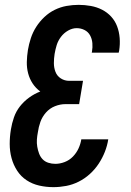

<svg xmlns="http://www.w3.org/2000/svg" viewBox="-20 -763 540 791"><path d="M200 8Q170 8 141.5 1.5Q113 -5 89.5 -20.5Q66 -36 50.5 -60Q35 -84 27.5 -112Q20 -140 20 -170Q20 -200 25 -230Q29 -255 37.5 -279.5Q46 -304 62 -324.5Q78 -345 100 -361Q122 -377 146 -386Q127 -400 114.5 -419Q102 -438 96 -460.5Q90 -483 90.5 -507.5Q91 -532 95 -557Q99 -581 107 -605.5Q115 -630 129 -652Q143 -674 162.5 -692.5Q182 -711 205.5 -722.5Q229 -734 254 -738.5Q279 -743 304 -743Q329 -743 354 -738.5Q379 -734 400.5 -723Q422 -712 438 -694.5Q454 -677 462.5 -654.5Q471 -632 473 -606.5Q475 -581 471 -555L469 -546H358L359 -551Q362 -568 360.5 -585.5Q359 -603 351 -617.5Q343 -632 328 -639.5Q313 -647 296 -647Q278 -647 260.5 -637Q243 -627 231 -611Q219 -595 213.5 -577Q208 -559 205 -541Q202 -522 202 -503Q202 -484 208.5 -467Q215 -450 230.5 -440Q246 -430 265 -430H322L306 -334H249Q228 -334 206.5 -325.5Q185 -317 169.5 -299.5Q154 -282 146.5 -261Q139 -240 136 -218Q133 -203 132 -188Q131 -173 133.5 -158.5Q136 -144 141 -130.5Q146 -117 155.5 -107Q165 -97 179 -92.5Q193 -88 208 -88Q227 -88 246.5 -95.5Q266 -103 280.5 -118Q295 -133 303.5 -151.5Q312 -170 315 -189H426Q422 -163 412 -137.5Q402 -112 386.5 -88.5Q371 -65 350 -46Q329 -27 304 -14.5Q279 -2 252.5 3Q226 8 200 8Z"/></svg>

Font: Iosevka Oblique
Style: Bold
Weight: 700
Italic angle: -9°
Monospace: yes
Designer: Belleve Invis
Foundry: Belleve Invis
Version: Version 32.5.0; ttfautohint (v1.8.4)